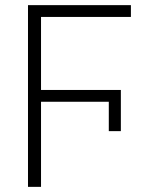

<svg xmlns="http://www.w3.org/2000/svg" viewBox="-20 -727 605 747"><path d="M403.3 -216.8V-331.1H139.6V0H88.9V-707H489.3V-661.1H139.6V-377H450.2V-216.8Z"/></svg>

Font: Pretendard Std ExtraLight
Style: Regular
Weight: 200
Designer: Base glyphs from Inter by Rasmus Andersson; Hangeul glyphs from Noto Sans CJK(Source Han Sans) by Jang Soo-young and Kan
Foundry: Kil Hyung-jin
Version: Version 1.309